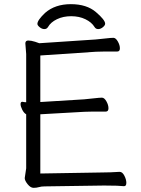

<svg xmlns="http://www.w3.org/2000/svg" viewBox="-20 -894 678 924"><path d="M160 -779Q160 -797 197 -832Q245 -874 321 -874Q397 -874 441.5 -836Q486 -798 486 -780Q486 -772 475 -763Q464 -754 452.5 -754Q441 -754 435 -764Q421 -787 391 -801.5Q361 -816 322.5 -816Q284 -816 254 -801.5Q224 -787 211 -764Q205 -754 193.5 -754Q182 -754 171 -763Q160 -772 160 -779ZM472 -64Q510 -64 555 -67H556Q569 -67 578.5 -48.5Q588 -30 588 -14Q588 2 577 2H576Q552 -1 489 -1H473L195 3Q179 3 167.5 6.5Q156 10 141.5 10Q127 10 113 -7.5Q99 -25 99 -37L106 -84V-344Q95 -350 87 -366Q79 -382 79 -393Q79 -404 87 -404H89Q97 -402 106 -402V-634L102 -685Q102 -699 116 -699Q130 -699 149 -693Q168 -687 169 -686L440 -704Q463 -706 488.5 -709Q514 -712 525.5 -712Q537 -712 547 -694.5Q557 -677 557 -661.5Q557 -646 544 -646H482Q455 -646 441 -645L174 -627V-403L385 -416Q408 -418 433.5 -421Q459 -424 470.5 -424Q482 -424 492 -406.5Q502 -389 502 -373Q502 -357 489 -357H426Q400 -357 386 -356L174 -344V-59Z"/></svg>

Font: LXGW WenKai
Style: Regular
Weight: 400
Designer: LXGW / Fontworks Inc.
Foundry: LXGW / Fontworks Inc.
Version: Version 1.520; June 14, 2025